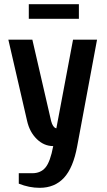

<svg xmlns="http://www.w3.org/2000/svg" viewBox="-20 -690 515 920"><path d="M70 190V140H135Q175 140 198 112.5Q221 85 235 10Q191 10 156.5 -23.5Q122 -57 110 -110L20 -500H135L225 -110Q229 -95 234.5 -87Q240 -79 244.5 -77Q249 -75 250 -75L330 -500H445L350 10Q331 114 286.5 162Q242 210 170 210Q120 210 70 190ZM118 -600V-670H358V-600Z"/></svg>

Font: Cuprum
Style: Bold
Weight: 700
Designer: Jovanny Lemonad
Foundry: Jovanny Lemonad
Version: Version 2.000